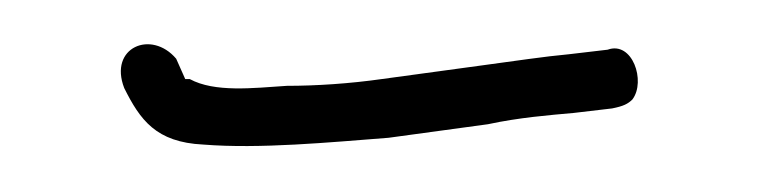

<svg xmlns="http://www.w3.org/2000/svg" viewBox="-20 -320 343 85"><path d="M35 -281C42 -267 49 -257 70 -256C95 -254 126 -257 152 -259L196 -265C210 -268 223 -269 234 -270L251 -272C256 -273 258 -274 260 -276C266 -284 260 -302 249 -298L232 -296C221 -295 208 -293 193 -291L149 -285C135 -283 120 -282 107 -282C92 -281 75 -279 64 -285H62L58 -294C47 -307 28 -299 35 -281ZM39 -273C39 -273 39 -272 39 -272C39 -272 39 -273 39 -273ZM153 -259C153 -259 152 -259 152 -259C152 -259 153 -259 153 -259ZM251 -272Z"/></svg>

Font: Stray Cat
Style: LtCn
Weight: 300
Version: Version 1.0